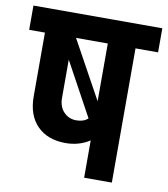

<svg xmlns="http://www.w3.org/2000/svg" viewBox="-90 -747 709 812"><g transform="rotate(10 264.5 -341.0)"><path d="M541.7 -577.3H444.8V-0.9H325.8V-161.2Q280.6 -131.6 222.4 -131.6Q145.5 -131.6 100.8 -176.6Q56 -221.5 56 -303.2V-576.5H-11.7V-680.7H541.7ZM325.8 -577.3H189.4L325.8 -329.3ZM175.1 -317.5Q175.1 -279.3 196.8 -256.7Q218.5 -234.1 250.4 -234.1Q282.4 -234.1 300.6 -251.1L175.1 -481.3Z"/></g></svg>

Font: Puralecka Narrow
Style: Bold
Weight: 700
Designer: Hector Gatti, Marcela Romero, Pablo Cosgaya and Nicolas Silva
Version: Version 1.004;PS 001.004;hotconv 1.0.70;makeotf.lib2.5.58329